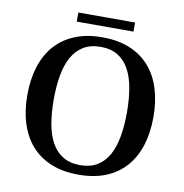

<svg xmlns="http://www.w3.org/2000/svg" viewBox="-90 -919 975 1015"><g transform="rotate(10 397.0 -411.0)"><path d="M58.6 -357.9Q58.6 -441.9 80.1 -510Q101.6 -578.1 144 -626.2Q186.5 -674.3 249.8 -700.4Q313 -726.6 397 -726.6Q481 -726.6 544.2 -700.7Q607.4 -674.8 649.9 -626.7Q692.4 -578.6 713.9 -510.5Q735.4 -442.4 735.4 -357.9Q735.4 -273.4 713.9 -205.3Q692.4 -137.2 649.9 -89.1Q607.4 -41 544.2 -15.1Q481 10.7 397 10.7Q313 10.7 249.8 -15.4Q186.5 -41.5 144 -89.6Q101.6 -137.7 80.1 -205.8Q58.6 -273.9 58.6 -357.9ZM200.2 -357.9Q200.2 -287.1 210.4 -228.5Q220.7 -169.9 243.9 -128.2Q267.1 -86.4 304.7 -63.5Q342.3 -40.5 397 -40.5Q451.7 -40.5 489.3 -63.5Q526.9 -86.4 549.8 -128.2Q572.8 -169.9 583 -228.5Q593.3 -287.1 593.3 -357.9Q593.3 -428.7 583 -487.3Q572.8 -545.9 549.8 -587.6Q526.9 -629.4 489.3 -652.3Q451.7 -675.3 397 -675.3Q342.3 -675.3 304.7 -652.3Q267.1 -629.4 243.9 -587.6Q220.7 -545.9 210.4 -487.3Q200.2 -428.7 200.2 -357.9ZM248.5 -784.7V-833.5H553.2V-784.7Z"/></g></svg>

Font: Arian AMU Serif
Style: Bold
Weight: 700
Designer: Ruben Hakobyan (Tarumian)
Foundry: Ruben Hakobyan (Tarumian)
Version: Version 1.002